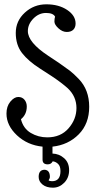

<svg xmlns="http://www.w3.org/2000/svg" viewBox="-20 -669 443 889"><path d="M177 70V10Q107 3 58.5 -42.5Q10 -88 10 -143Q10 -177 28 -198.5Q46 -220 64.5 -220Q83 -220 93.5 -207Q104 -194 104 -176Q104 -139 77 -117Q88 -74 122.5 -53.5Q157 -33 199 -33Q261 -33 297.5 -75Q334 -117 334 -169Q334 -222 294 -260Q264 -287 217 -318L166 -351Q111 -386 82 -423.5Q53 -461 53 -516.5Q53 -572 95 -610.5Q137 -649 194.5 -649Q252 -649 291 -623Q330 -597 330 -560Q330 -542 319.5 -531.5Q309 -521 289 -521Q269 -521 250.5 -538Q232 -555 232 -569Q232 -583 235 -592Q226 -609 193 -609Q160 -609 134.5 -583Q109 -557 109 -525Q109 -473 203 -411L254 -377Q287 -354 303.5 -341.5Q320 -329 345 -303Q393 -253 393 -174.5Q393 -96 344.5 -47Q296 2 223 10V42Q254 43 277 63.5Q300 84 300 119Q300 154 277.5 177Q255 200 225 200Q195 200 177 185.5Q159 171 159 150Q159 117 187 117Q211 119 211 150Q211 157 205 166Q210 170 221 170Q260 170 260 123Q260 100 248.5 89.5Q237 79 224 78Q217 92 201 92Q177 92 177 70Z"/></svg>

Font: Glass Antiqua
Style: Regular
Weight: 400
Version: 1.001